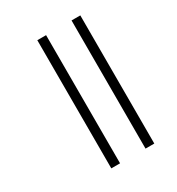

<svg xmlns="http://www.w3.org/2000/svg" viewBox="-186 -769 946 1025"><g transform="rotate(-30 286.5 -256.0)"><path d="M410 139H464V-651H410ZM199 139H253V-651H199Z"/></g></svg>

Font: Noto Sans Telugu Light
Style: Regular
Weight: 300
Designer: Jelle Bosma - Monotype Design Team
Foundry: Monotype Imaging Inc.
Version: Version 2.005